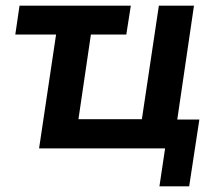

<svg xmlns="http://www.w3.org/2000/svg" viewBox="-20 -524 772 678"><path d="M543 134 563 0H118L178 -402H34L49 -504H442L426 -402H301L257 -103H481L541 -504H665L606 -102H684L648 134Z"/></svg>

Font: Nunitoga
Style: Bold Italic
Weight: 700
Italic angle: -9°
Designer: Vernon Adams
Foundry: Vernon Adams
Version: Version 1.0